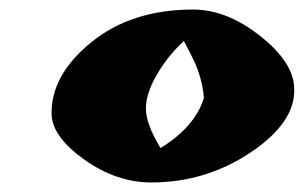

<svg xmlns="http://www.w3.org/2000/svg" viewBox="-20 -803 636 402"><path d="M365 -717Q331 -686 308 -646Q285 -606 285.5 -574.5Q286 -543 316 -493Q388 -537 407 -598Q403 -642 384 -680Q379 -691 365 -717ZM384 -783Q455 -783 525 -727.5Q595 -672 596 -618Q599 -547 505 -484Q411 -421 297 -421Q224 -421 157 -468.5Q90 -516 88 -563Q86 -645 170.5 -714Q255 -783 384 -783Z"/></svg>

Font: Tillana ExtraBold
Style: Regular
Weight: 800
Designer: Lipi Raval (Devanagari, Latin), Jonny Pinhorn (Latin)
Foundry: Indian Type Foundry
Version: Version 2.003;PS 1.0;hotconv 1.0.79;makeotf.lib2.5.61930; tt